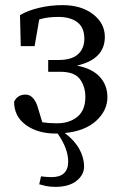

<svg xmlns="http://www.w3.org/2000/svg" viewBox="-20 -508 470 749"><path d="M197 13Q127 13 81 -20.5Q35 -54 35 -111Q48 -139 80 -139Q97 -139 109.5 -124.5Q122 -110 128 -87L145 -31Q158 -29 172 -28Q186 -27 202 -27Q251 -27 282 -52.5Q313 -78 313 -130Q313 -170 292 -199Q271 -228 215 -228H168V-274H208Q260 -274 284.5 -296.5Q309 -319 309 -357Q309 -401 281.5 -421.5Q254 -442 208 -442Q163 -442 133 -432L115 -328H61L58 -449Q88 -467 132.5 -477.5Q177 -488 224 -488Q297 -488 343 -452.5Q389 -417 389 -364Q389 -277 280 -252Q339 -241 369 -208.5Q399 -176 399 -129Q399 -77 355.5 -37Q312 3 233 11Q271 40 289.5 73.5Q308 107 308 142Q308 174 278.5 197.5Q249 221 196 221Q175 221 159 217.5Q143 214 133 211L140 180Q164 183 181 183Q246 183 246 122Q246 72 205 13Q204 13 201.5 13Q199 13 197 13Z"/></svg>

Font: Source Serif 4
Style: Regular
Weight: 400
Designer: Frank Grießhammer
Foundry: Adobe
Version: Version 4.005;hotconv 1.1.0;makeotfexe 2.6.0